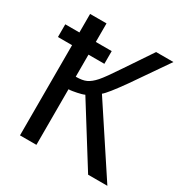

<svg xmlns="http://www.w3.org/2000/svg" viewBox="-160 -815 904 942"><g transform="rotate(30 291.5 -344.0)"><path d="M2 -583H82V-688H175V-583H265V-511H175V-386Q213 -386 234 -396Q256 -406 280 -433Q303 -459 356 -539L456 -688H554L416 -488Q350 -395 328 -378L577 0H468L260 -333Q254 -330 243.5 -327Q233 -324 221 -321.5Q209 -319 196.5 -317Q184 -315 175 -315V0H82V-511H2Z"/></g></svg>

Font: Libra Sans
Style: Regular
Weight: 400
Foundry: Context Ltd
Version: Version 1.000; ttfautohint (v1.3)